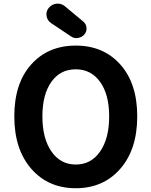

<svg xmlns="http://www.w3.org/2000/svg" viewBox="-20 -1000 810 1028"><path d="M714.8 -377Q714.8 -200.2 624 -96.2Q533.2 7.8 385.7 7.8Q238.3 7.8 147.5 -96.2Q56.6 -200.2 56.6 -377Q56.6 -553.7 147 -654.8Q237.3 -755.9 385.7 -755.9Q534.2 -755.9 624.5 -654.3Q714.8 -552.7 714.8 -377ZM255.4 -189Q303.7 -119.1 385.7 -119.1Q467.8 -119.1 516.1 -189Q564.5 -258.8 564.5 -376.5Q564.5 -494.1 516.1 -561.5Q467.8 -628.9 385.3 -628.9Q302.7 -628.9 254.9 -561.5Q207 -494.1 207 -376.5Q207 -258.8 255.4 -189ZM431.6 -815.4Q418 -799.8 397.5 -796.9Q393.6 -795.9 389.6 -795.9Q373 -795.9 359.4 -805.7L253.9 -876Q233.4 -889.6 229.5 -914.1Q228.5 -918.9 228.5 -923.8Q228.5 -942.4 241.2 -958Q257.8 -977.5 283.2 -980.5Q286.1 -980.5 289.1 -980.5Q310.5 -980.5 327.1 -966.8L426.8 -883.8Q443.4 -869.1 443.4 -846.7Q443.4 -829.1 431.6 -815.4Z"/></svg>

Font: Gen Jyuu GothicX Bold
Style: Bold
Weight: 700
Designer: Ryoko NISHIZUKA (kana &amp; ideographs); Paul D. Hunt (Latin, Greek &amp; Cyrillic); Wenlong ZHANG (bopomofo); Sandoll C
Version: Version 1.058.20140828